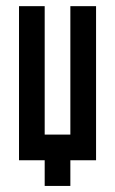

<svg xmlns="http://www.w3.org/2000/svg" viewBox="-20 -520 373 623"><path d="M41.7 -500H125V-83.3H208.3V-500H291.7V0H208.3V83.3H125V0H41.7Z"/></svg>

Font: Yulong
Style: Regular
Weight: 400
Designer: GGBotNet
Foundry: f0n7.com
Version: 1.00